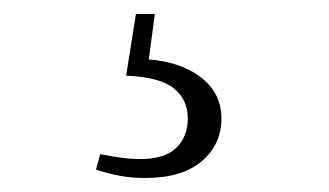

<svg xmlns="http://www.w3.org/2000/svg" viewBox="-20 -21 470 274"><path d="M160 87 174 -1H201L190 81L177 63Q231 64 263.5 87Q296 110 296 148Q296 185 268 209Q240 233 187 233Q166 233 149 229.5Q132 226 117 221L123 199Q138 202 152.5 204Q167 206 180 206Q215 206 231.5 190Q248 174 248 148Q248 121 228 105Q208 89 160 87Z"/></svg>

Font: Noto Serif HK ExtraLight
Style: Regular
Weight: 200
Designer: Ryoko NISHIZUKA 西塚涼子 (kana & ideographs); Frank Grießhammer (Latin, Greek & Cyrillic); Wenlong ZHANG 张文龙 (bopomofo); San
Foundry: Adobe
Version: Version 2.002-H1;hotconv 1.1.0;makeotfexe 2.6.0